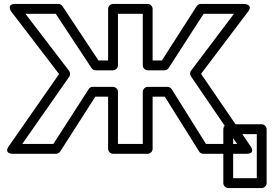

<svg xmlns="http://www.w3.org/2000/svg" viewBox="-20 -756 1404 975"><path d="M831 -315H730C715 -315 705 -301 705 -290V-25H579V-290C579 -305 565 -315 554 -315H451C442 -315 434 -310 430 -303L251 -25H93L332 -367C338 -376 337 -388 331 -396L109 -686H263L445 -410C450 -403 458 -399 466 -399H554C569 -399 579 -413 579 -424V-686H705V-424C705 -409 719 -399 730 -399H815C824 -399 832 -403 836 -410L1014 -686H1168L950 -397C943 -388 945 -376 950 -368L1184 -25H1026L852 -303C847 -310 839 -315 831 -315ZM817 -265 991 13C995 20 1003 25 1012 25H1232C1281 25 1252 -14 1252 -14L1001 -381L1239 -696C1269 -735 1219 -736 1219 -736H1000C992 -736 984 -732 979 -725L802 -449H755V-711C755 -722 745 -736 730 -736H554C543 -736 529 -726 529 -711V-449H480L297 -725C293 -731 285 -736 277 -736H58C9 -736 38 -696 38 -696L280 -380L25 -14C-3 26 45 25 45 25H265C273 25 281 20 286 13L464 -265H529V0C529 11 539 25 554 25H730C741 25 755 15 755 0V-265ZM1284 149H1164V-75H1284ZM1309 199C1320 199 1334 189 1334 174V-100C1334 -111 1324 -125 1309 -125H1139C1128 -125 1114 -115 1114 -100V174C1114 185 1124 199 1139 199Z"/></svg>

Font: Asimov
Style: XWidOu
Weight: 500
Designer: Google
Version: Version 2.000980; 2014